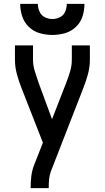

<svg xmlns="http://www.w3.org/2000/svg" viewBox="-20 -969 540 989"><path d="M138 0H231V-7Q231 -27 233 -47Q235 -67 242 -86L409 -515Q423 -550 433 -587Q443 -624 443 -662V-735H350V-662Q350 -632 341.5 -602.5Q333 -573 322 -545L248 -355L178 -545Q168 -574 159 -603Q150 -632 150 -662V-735H57V-662Q57 -624 67 -587Q77 -550 91 -515L201 -234L155 -117Q145 -91 141.5 -63Q138 -35 138 -7ZM250 -789Q283 -789 314.5 -798Q346 -807 370.5 -830Q395 -853 405 -884.5Q415 -916 415 -949H324Q324 -929 316 -909.5Q308 -890 289 -880.5Q270 -871 250 -871Q229 -871 210.5 -880.5Q192 -890 183.5 -909.5Q175 -929 175 -949H84Q84 -916 94.5 -884.5Q105 -853 129 -830Q153 -807 185 -798Q217 -789 250 -789Z"/></svg>

Font: Iosevka SS08 Medium
Style: Regular
Weight: 500
Monospace: yes
Designer: Belleve Invis
Foundry: Belleve Invis
Version: Version 3.4.3; ttfautohint (v1.8.3)